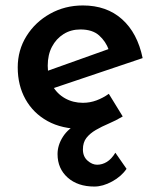

<svg xmlns="http://www.w3.org/2000/svg" viewBox="-20 -462 576 704"><path d="M326 222Q265 222 228 189Q191 156 191 103Q191 70 211 39Q231 8 269 -10L385 -27Q377 -16 356.5 -7.5Q336 1 315.5 6Q295 11 282 11Q207 11 154.5 -18Q102 -47 73.5 -98Q45 -149 45 -215Q45 -278 77 -329.5Q109 -381 163.5 -411.5Q218 -442 284 -442Q371 -442 427.5 -391.5Q484 -341 503 -249L162 -134L137 -196L403 -291L379 -279Q368 -310 343.5 -332Q319 -354 275 -354Q240 -354 213 -337Q186 -320 170.5 -290.5Q155 -261 155 -221Q155 -179 172 -148.5Q189 -118 218.5 -101.5Q248 -85 284 -85Q310 -85 334 -94Q358 -103 379 -118L430 -35Q405 -20 379 -9Q353 2 331.5 14.5Q310 27 297 43.5Q284 60 284 86Q284 112 301 127Q318 142 336 142Q355 142 372 131.5Q389 121 403 98L444 157Q425 185 391 203.5Q357 222 326 222Z"/></svg>

Font: Josefin Sans Thin SemiBold
Style: Regular
Weight: 600
Version: Version 2.000